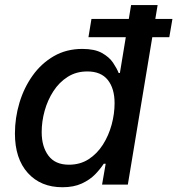

<svg xmlns="http://www.w3.org/2000/svg" viewBox="-20 -748 719 778"><path d="M232.9 10.7Q145 10.7 92.8 -47.1Q40.5 -105 40.5 -207Q40.5 -270.5 58.8 -331.5Q77.1 -392.6 112.3 -441.9Q147.5 -491.2 198.2 -520.5Q249 -549.8 313.5 -549.8Q363.8 -549.8 393.3 -533.2Q422.9 -516.6 438.2 -493.7Q453.6 -470.7 460.9 -452.1H465.8L511.2 -727.5H618.7L498 0H393.6L408.2 -84.5H400.4Q386.7 -63.5 365.5 -41.5Q344.2 -19.5 311.5 -4.4Q278.8 10.7 232.9 10.7ZM259.3 -80.6Q304.7 -80.6 339.1 -102.8Q373.5 -125 397 -161.9Q420.4 -198.7 432.4 -242.9Q444.3 -287.1 444.3 -330.1Q444.3 -389.6 416.7 -424.1Q389.2 -458.5 334 -458.5Q288.6 -458.5 254.2 -436.5Q219.7 -414.6 196.3 -378.4Q172.9 -342.3 160.9 -299.1Q148.9 -255.9 148.9 -212.4Q148.9 -153.8 176.3 -117.2Q203.6 -80.6 259.3 -80.6ZM338.4 -597.2 350.6 -671.4H678.7L666 -597.2Z"/></svg>

Font: Inter 16pt Medium
Style: Italic
Weight: 500
Italic angle: -9.3988°
Version: Version 4.001;git-66647c0bb